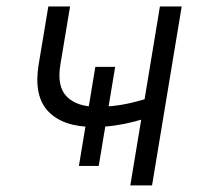

<svg xmlns="http://www.w3.org/2000/svg" viewBox="-20 -562 607 582"><path d="M264.2 -177.2Q171.4 -177.2 126.5 -224.1Q81.5 -271 97.2 -366.7L126.5 -542.5H192.4L163.1 -366.7Q151.9 -299.8 182.6 -269Q213.4 -238.3 273.9 -238.3Q323.7 -238.3 368.9 -248.3Q414.1 -258.3 461.9 -274.9L451.2 -212.4Q417.5 -201.2 387 -193.4Q356.4 -185.5 326.7 -181.4Q296.9 -177.2 264.2 -177.2ZM375 0 464.8 -542.5H530.8L440.9 0ZM219.2 -59.1 269 -359.4H329.1L279.3 -59.1Z"/></svg>

Font: Inter 16pt Light
Style: Italic
Weight: 300
Italic angle: -9.3988°
Version: Version 4.001;git-66647c0bb